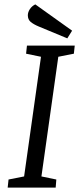

<svg xmlns="http://www.w3.org/2000/svg" viewBox="-20 -856 367 876"><path d="M19 -37 90 -51 167 -597 99 -611 103 -648H321L317 -611L246 -597L169 -51L237 -37L234 0H15ZM157 -735Q133 -745 120 -756Q107 -767 107 -786Q107 -800 116 -814Q125 -828 141 -836L309 -716L287 -681Z"/></svg>

Font: Faustina VF Beta
Style: Italic
Weight: 400
Italic angle: -8°
Designer: Alfonso Garcia
Foundry: Omnibus-Type
Version: Version 1.006